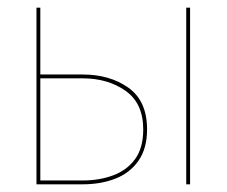

<svg xmlns="http://www.w3.org/2000/svg" viewBox="-20 -480 590 500"><path d="M465 -460V0H475V-460ZM75 -460V0H85V-460ZM77 -276H195Q261 -276 307 -243.5Q353 -211 353 -143Q353 -95 332 -66Q311 -37 275 -23.5Q239 -10 195 -10H77V0H195Q243 0 281 -15Q319 -30 341 -62Q363 -94 363 -143Q363 -217 314.5 -251.5Q266 -286 195 -286H77Z"/></svg>

Font: Jost Thin
Style: Regular
Weight: 250
Version: Version 3.710